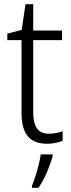

<svg xmlns="http://www.w3.org/2000/svg" viewBox="-20 -678 341 919"><path d="M214 -38Q232 -38 249.5 -41.5Q267 -45 280 -50V-4Q265 2 246 6Q227 10 204 10Q144 10 113.5 -25.5Q83 -61 83 -139V-486H15V-517L84 -535L102 -658H139V-532H277V-486H139V-141Q139 -90 156.5 -64Q174 -38 214 -38ZM232 69Q223 103 205 145.5Q187 188 164 221H133V211Q140 195 149 167.5Q158 140 165 111Q172 82 175 61H232Z"/></svg>

Font: Noto Sans Arabic SemCond Light
Style: Regular
Weight: 300
Width: 4
Designer: Monotype Design Team, Nadine Chahine, Nizar Qandah and Khaled Hosny
Foundry: Monotype Imaging Inc.
Version: Version 2.012; ttfautohint (v1.8.4.7-5d5b)